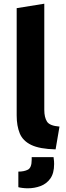

<svg xmlns="http://www.w3.org/2000/svg" viewBox="-20 -796 356 1036"><path d="M280 10Q194 8 148.5 -14Q103 -36 86.5 -76.5Q70 -117 70 -173V-752L219 -776V-203Q219 -163 233.5 -140Q248 -117 301 -113ZM130 220Q115 220 100 218Q85 216 79 214V130Q110 130 130.5 119.5Q151 109 151 66V52H269Q271 63 271.5 74Q272 85 272 89Q272 139 251.5 167.5Q231 196 198.5 208Q166 220 130 220Z"/></svg>

Font: Ubuntu Sans ExtraBold
Style: Regular
Weight: 800
Designer: Dalton Maag Ltd
Foundry: Dalton Maag Ltd
Version: Version 1.006; ttfautohint (v1.8.4.7-5d5b)